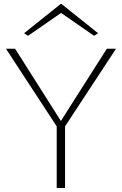

<svg xmlns="http://www.w3.org/2000/svg" viewBox="-20 -945 613 965"><path d="M265 0V-310L10 -700H56L286 -337L517 -700H563L307 -310V0ZM121 -765 101 -778 285 -925H289L473 -778L453 -765L287 -880Z"/></svg>

Font: Panamera Light
Style: Regular
Weight: 300
Designer: Bastien Sozeau
Foundry: NBR — Bastien Sozeau
Version: Version 3.002; ttfautohint (v1.8.4.7-5d5b);gftools[0.9.33]